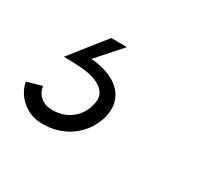

<svg xmlns="http://www.w3.org/2000/svg" viewBox="-123 -96 477 444"><g transform="rotate(30 115.5 125.5)"><path d="M26.4 252Q-4.9 252 -27.6 233.4Q-50.3 214.8 -55.7 186.5L-16.1 175.3Q-13.7 192.9 -1.2 202.9Q11.2 212.9 29.8 212.9Q59.1 212.9 80.1 196.5Q101.1 180.2 107.4 151.9Q113.8 127.4 95 112.3Q76.2 97.2 36.1 94.2Q14.6 92.8 -8.3 92.8L64.9 0.5H106.9L49.3 65.4Q65.9 65.9 82.5 70.8Q119.1 80.6 136 104.5Q152.8 128.4 145.5 162.1Q135.7 202.1 103.3 227.1Q70.8 252 26.4 252Z"/></g></svg>

Font: HK Grotesk Legacy
Style: Italic
Weight: 400
Italic angle: -13°
Designer: Alfredo Marco Pradil
Foundry: Hanken Design Co.
Version: Version 2.022;PS 002.022;hotconv 1.0.88;makeotf.lib2.5.64775